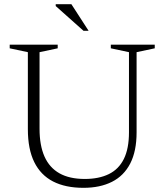

<svg xmlns="http://www.w3.org/2000/svg" viewBox="-20 -890 789 920"><path d="M598 -256V-640L511 -658.5V-676H721.5V-658.5L634.5 -640V-256Q634.5 -165.5 604 -106.5Q573.5 -47.5 516.5 -18.8Q459.5 10 380 10Q293.5 10 234.2 -20.5Q175 -51 144.2 -113.2Q113.5 -175.5 113.5 -271V-640L26.5 -658.5V-676H256.5V-658.5L169.5 -640V-273Q169.5 -193.5 193.2 -140Q217 -86.5 265 -59.5Q313 -32.5 386 -32.5Q454 -32.5 501.5 -55.8Q549 -79 573.5 -128.5Q598 -178 598 -256ZM404.5 -742.5H380L247 -861V-870H322Z"/></svg>

Font: Newsreader 16pt 16pt Light
Style: Regular
Weight: 300
Version: Version 1.003